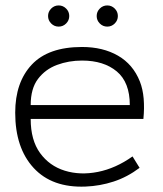

<svg xmlns="http://www.w3.org/2000/svg" viewBox="-20 -678 602 707"><path d="M508 -240H93Q93 -162 127.5 -114.5Q162 -67 218.5 -49.5Q275 -32 340.5 -45Q406 -58 468 -102L494 -60Q449 -26 398.5 -9.5Q348 7 295 9Q172 14 104 -59.5Q36 -133 36 -263Q36 -375 97 -440Q158 -505 282 -505Q359 -505 414.5 -473Q470 -441 495 -378Q506 -350 509 -315Q512 -280 508 -240ZM282 -455Q233 -455 190 -439Q147 -423 120 -387.5Q93 -352 93 -291H458Q458 -375 410 -415Q362 -455 282 -455ZM196 -580Q180 -580 168.5 -591.5Q157 -603 157 -619Q157 -635 168.5 -646.5Q180 -658 196 -658Q212 -658 223.5 -646.5Q235 -635 235 -619Q235 -603 223.5 -591.5Q212 -580 196 -580ZM375 -580Q359 -580 347.5 -591.5Q336 -603 336 -619Q336 -635 347.5 -646.5Q359 -658 375 -658Q391 -658 402.5 -646.5Q414 -635 414 -619Q414 -603 402.5 -591.5Q391 -580 375 -580Z"/></svg>

Font: Kulim Park ExtraLight
Style: Regular
Weight: 275
Designer: Noponies / Dale Sattler
Foundry: Noponies
Version: Version 1.000; ttfautohint (v1.8.3)